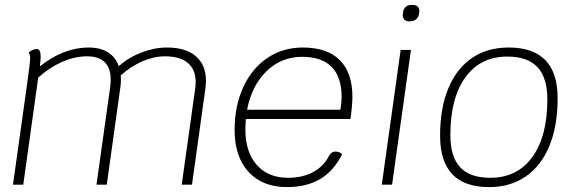

<svg xmlns="http://www.w3.org/2000/svg" viewBox="-20 -754 2350 784"><path d="M821 -424Q821 -415 819 -395L764 0H722L777 -392Q779 -410 779 -418Q779 -470 747 -497Q715 -524 653 -524Q608 -524 561 -503.5Q514 -483 473 -446Q475 -418 471 -394L416 0H374L429 -392Q432 -412 432 -428Q432 -524 335 -524Q285 -524 233 -501Q181 -478 136 -437L75 0H33L91 -413Q103 -499 103 -516Q103 -532 97 -539Q114 -554 130 -554Q146 -554 146 -524Q146 -509 143 -486V-483Q190 -521 240.5 -540.5Q291 -560 342 -560Q389 -560 420.5 -540.5Q452 -521 465 -484Q506 -520 558.5 -540Q611 -560 662 -560Q738 -560 779.5 -524.5Q821 -489 821 -424Z M984 -268Q982 -240 982 -225Q982 -133 1028.5 -80.5Q1075 -28 1156 -28Q1214 -28 1257 -50.5Q1300 -73 1322 -115Q1332 -135 1350 -135Q1366 -135 1377 -124Q1343 -56 1287.5 -23Q1232 10 1152 10Q1052 10 995 -52Q938 -114 938 -223Q938 -322 973.5 -398.5Q1009 -475 1072 -517.5Q1135 -560 1217 -560Q1316 -560 1367.5 -508.5Q1419 -457 1419 -359Q1419 -325 1411 -268ZM989 -306H1370Q1375 -334 1375 -358Q1375 -439 1334.5 -480.5Q1294 -522 1214 -522Q1129 -522 1068.5 -463.5Q1008 -405 989 -306Z M1616 -550H1658L1581 0H1539ZM1625 -697 1626 -704Q1627 -717 1636.5 -725.5Q1646 -734 1660 -734H1666Q1679 -734 1686.5 -726Q1694 -718 1692 -704L1691 -697Q1689 -684 1679 -675.5Q1669 -667 1656 -667H1650Q1637 -667 1630 -675.5Q1623 -684 1625 -697Z M1777 -200Q1777 -312 1810.5 -393Q1844 -474 1907 -517Q1970 -560 2057 -560Q2257 -560 2257 -353Q2257 -240 2223.5 -158.5Q2190 -77 2127 -33.5Q2064 10 1977 10Q1777 10 1777 -200ZM2215 -348Q2215 -437 2174.5 -480Q2134 -523 2052 -523Q1942 -523 1880.5 -438.5Q1819 -354 1819 -202Q1819 -114 1859 -71Q1899 -28 1982 -28Q2092 -28 2153.5 -112.5Q2215 -197 2215 -348Z"/></svg>

Font: Krub ExtraLight
Style: Italic
Weight: 275
Italic angle: -8°
Designer: Ekaluck Peanpanawate
Foundry: Cadson Demak Co.,Ltd.
Version: Version 1.000; ttfautohint (v1.6)